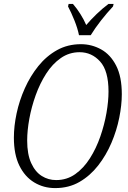

<svg xmlns="http://www.w3.org/2000/svg" viewBox="-20 -951 655 982"><path d="M262 11Q203 11 155 -18Q107 -47 79 -104Q51 -161 51 -247Q51 -306 65 -371.5Q79 -437 107 -499.5Q135 -562 176 -613Q217 -664 271.5 -694.5Q326 -725 394 -725Q449 -725 497 -698.5Q545 -672 574 -615.5Q603 -559 603 -469Q603 -414 590 -349Q577 -284 550 -220.5Q523 -157 482 -104.5Q441 -52 386.5 -20.5Q332 11 262 11ZM267 -30Q322 -30 365 -60.5Q408 -91 440 -141.5Q472 -192 493 -252.5Q514 -313 524.5 -373Q535 -433 535 -483Q535 -589 492 -636.5Q449 -684 387 -684Q334 -684 291 -654Q248 -624 216 -574Q184 -524 162.5 -464Q141 -404 130 -343.5Q119 -283 119 -232Q119 -162 139.5 -117Q160 -72 193.5 -51Q227 -30 267 -30ZM384 -771Q377 -806 360.5 -847Q344 -888 328 -918L331 -931H353Q373 -908 391 -879.5Q409 -851 421 -823Q444 -850 474 -879Q504 -908 535 -931H561L558 -918Q527 -885 496.5 -846Q466 -807 444 -771Z"/></svg>

Font: Noto Serif Condensed Light
Style: Italic
Weight: 300
Width: 3
Italic angle: -12°
Designer: Monotype Design Team
Foundry: Monotype Imaging Inc.
Version: Version 2.014; ttfautohint (v1.8.4.7-5d5b)